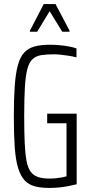

<svg xmlns="http://www.w3.org/2000/svg" viewBox="-20 -916 443 944"><path d="M224 8Q181 8 151 0Q121 -8 101 -29.5Q81 -51 69 -90Q57 -129 52.5 -191.5Q48 -254 48 -344Q48 -433 52.5 -494.5Q57 -556 68 -596Q79 -636 99 -657.5Q119 -679 150 -687.5Q181 -696 225 -696Q247 -696 270.5 -694Q294 -692 316.5 -688Q339 -684 356 -678V-634Q337 -639 317 -642Q297 -645 278.5 -647Q260 -649 247 -649Q209 -649 183.5 -645Q158 -641 141 -626Q124 -611 115 -578.5Q106 -546 102.5 -489Q99 -432 99 -344Q99 -267 101.5 -213Q104 -159 110.5 -124.5Q117 -90 131 -71.5Q145 -53 167.5 -45.5Q190 -38 223 -38Q239 -38 254 -39.5Q269 -41 283 -43.5Q297 -46 307 -49V-310H212V-357H357V-10Q337 -5 313.5 -0.5Q290 4 267 6Q244 8 224 8ZM127 -760V-765L195 -896H253L322 -765V-760H286L224 -861L163 -760Z"/></svg>

Font: Saira ExtraCondensed Light
Style: Regular
Weight: 300
Width: 2
Designer: Hector Gatti with collaboration of the Omnibus-Type team
Foundry: Omnibus-Type
Version: Version 1.101